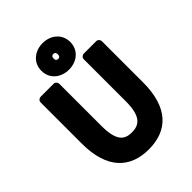

<svg xmlns="http://www.w3.org/2000/svg" viewBox="-263 -1040 1208 1208"><g transform="rotate(-45 341.0 -436.0)"><path d="M66 -287C66 -62 174 37 339 37C505 37 611 -62 611 -287V-654C611 -665 601 -679 586 -679H475C464 -679 450 -669 450 -654V-278C450 -144 403 -114 339 -114C276 -114 232 -143 232 -278V-654C232 -665 222 -679 207 -679H91C80 -679 66 -669 66 -654ZM339 -673C409 -673 467 -718 467 -791C467 -862 410 -909 339 -909C267 -909 210 -863 210 -791C210 -718 268 -673 339 -673ZM339 -769C327 -769 319 -774 319 -791C319 -807 327 -813 339 -813C348 -813 357 -807 357 -791C357 -774 348 -769 339 -769Z"/></g></svg>

Font: Falling Sky
Style: Blk
Weight: 900
Designer: Paul D. Hunt
Foundry: Adobe Systems Incorporated
Version: Version 1.02